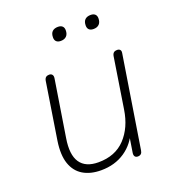

<svg xmlns="http://www.w3.org/2000/svg" viewBox="-128 -782 800 888"><g transform="rotate(-20 272.5 -338.0)"><path d="M219 8Q167 8 131 -13.5Q95 -35 80 -78.5Q65 -122 75 -189L119 -469Q121 -480 127 -485Q133 -490 143 -490Q153 -490 158 -483.5Q163 -477 161 -465L117 -188Q104 -109 130.5 -70Q157 -31 220 -31Q303 -31 352 -83Q401 -135 414 -220L453 -469Q455 -480 461 -485Q467 -490 477 -490Q487 -490 492 -484.5Q497 -479 495 -468L423 -15Q420 6 400 6Q390 6 385.5 -0.5Q381 -7 383 -19L399 -120H410Q387 -60 337 -26Q287 8 219 8ZM409 -618Q395 -618 387.5 -625Q380 -632 380 -645Q380 -665 390 -674.5Q400 -684 418 -684Q432 -684 439.5 -677Q447 -670 447 -657Q447 -638 437 -628Q427 -618 409 -618ZM248 -618Q234 -618 226.5 -625Q219 -632 219 -645Q219 -665 229 -674.5Q239 -684 257 -684Q271 -684 278.5 -677Q286 -670 286 -657Q286 -638 276 -628Q266 -618 248 -618Z"/></g></svg>

Font: Nunito ExtraLight ExtraLight
Style: Italic
Weight: 250
Italic angle: -9°
Version: Version 3.602